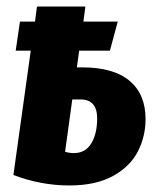

<svg xmlns="http://www.w3.org/2000/svg" viewBox="-20 -551 487 587"><path d="M425 -187Q425 -134 401.5 -88Q378 -42 325.5 -13Q273 16 192 16Q105 16 21 -16L74 -396H28L41 -485H87L93 -531H241L235 -485H340L316 -396H222L215 -345H232Q327 -345 376 -304Q425 -263 425 -187ZM277 -189Q277 -247 226 -247H201L179 -87Q192 -83 206 -83Q241 -83 259 -112.5Q277 -142 277 -189Z"/></svg>

Font: Fira Sans Extra Condensed
Style: Bold Italic
Weight: 700
Width: 3
Italic angle: -8°
Designer: Carrois Corporate & Edenspiekermann AG
Foundry: Carrois Corporate GbR & Edenspiekermann AG
Version: Version 4.203